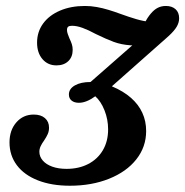

<svg xmlns="http://www.w3.org/2000/svg" viewBox="-20 -602 612 634"><path d="M11.4 -131.6Q11.4 -172.1 34 -197.9Q56.5 -223.7 91.4 -223.7Q115 -223.7 128.4 -212Q141.9 -200.3 141.9 -180.4Q141.9 -169 137.7 -159.4Q133.5 -149.8 125.5 -137.9Q118.4 -128.2 114.2 -119.2Q110 -110.2 110 -100.9Q110 -84.9 121.3 -71.8Q132.6 -58.8 152.9 -51.6Q173.1 -44.4 199.8 -44.4Q240.2 -44.4 271.2 -60.4Q302.3 -76.4 319.7 -106Q337 -135.5 337 -174.8Q337 -207.8 325.1 -237.6Q313.3 -267.4 294.6 -284.1Q265.1 -262.6 240.6 -262.6Q225.2 -262.6 216.4 -269.9Q207.5 -277.1 207.5 -290Q207.5 -308.6 227.1 -319.9Q246.6 -331.2 278.9 -331.2L453.1 -484L471.8 -461.4Q441 -450.3 410.8 -452.4Q380.6 -454.5 355.5 -463.7Q330.5 -473 296.7 -489.5Q271.9 -502.9 252.7 -509.9Q233.5 -516.9 217.6 -516.9Q208.6 -516.9 204.9 -513.6Q201.2 -510.4 201.2 -502.9Q201.2 -496.8 203.8 -489.6Q206.4 -482.3 209.2 -475.5Q214.4 -464.8 217.2 -456.1Q220 -447.5 220 -437.4Q220 -414 205.5 -400.1Q190.9 -386.1 166.4 -386.1Q137.9 -386.1 120.2 -406.8Q102.4 -427.5 102.4 -461.2Q102.4 -496.8 122.3 -524.2Q142.2 -551.5 178.1 -566.9Q214 -582.3 260.3 -582.3Q280.3 -582.3 299.5 -578.8Q318.6 -575.4 338.1 -569.5Q357.6 -563.6 375.9 -556.8Q405.8 -545.9 429.7 -538.9Q453.5 -531.8 480.5 -529L455.5 -522.6Q466.8 -543.9 477.9 -557Q489 -570.2 500.9 -576.2Q512.8 -582.3 527.8 -582.3Q547.8 -582.3 559.7 -571.6Q571.5 -560.9 571.5 -541.7Q571.5 -527.3 563.5 -513.8Q555.5 -500.2 537.5 -483.6Q536.4 -482.2 528 -475.1L349.4 -317Q387.4 -301 412.4 -279Q437.5 -257 450 -229.5Q462.6 -202.1 462.6 -169.3Q462.6 -116.9 430.2 -75.9Q397.9 -34.9 340.3 -11.8Q282.8 11.3 210.8 11.3Q150.4 11.3 105.2 -6.4Q60 -24.1 35.7 -56.4Q11.4 -88.7 11.4 -131.6Z"/></svg>

Font: Playfair Micro SmCond SmLight
Style: Italic
Weight: 360
Width: 4
Italic angle: -15.6°
Designer: Claus Eggers Sørensen
Foundry: Claus Eggers Sørensen
Version: Version 2.203;Glyphs 3.3 (3326)